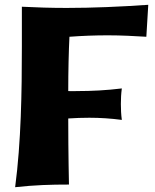

<svg xmlns="http://www.w3.org/2000/svg" viewBox="-20 -752 646 799"><path d="M597 -732C480 -724 366 -719 257 -719C193 -719 130 -721 71 -724V-558C71 -370 68 -162 43 27C125 18 190 16 267 16C267 16 264 -112 264 -259C293 -261 323 -262 352 -262C397 -262 442 -259 487 -253C484 -275 483 -297 483 -319C483 -341 484 -362 487 -384C422 -376 361 -373 301 -373C288 -373 276 -372 264 -373C264 -458 266 -540 269 -599C322 -603 376 -605 429 -605C485 -605 540 -602 589 -599Z"/></svg>

Font: Galindo
Style: Regular
Weight: 400
Designer: Astigmatic (AOETI)
Foundry: Astigmatic (AOETI)
Version: Version 1.000